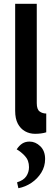

<svg xmlns="http://www.w3.org/2000/svg" viewBox="-20 -701 295 1013"><path d="M165 5Q136 5 112 -8.5Q88 -22 74 -48.5Q60 -75 60 -116V-681H174V-157Q174 -124 189 -113Q204 -102 224 -102V-3Q212 1 196.5 3Q181 5 165 5ZM77 292 70 261Q105 250 119 228.5Q133 207 133 181Q133 145 111.5 122Q90 99 68 87Q82 66 98 56Q114 46 136 46Q167 46 192.5 70.5Q218 95 218 138Q218 177 198 209.5Q178 242 146 263.5Q114 285 77 292Z"/></svg>

Font: Gabarito Medium
Style: Regular
Weight: 500
Designer: Leandro Assis / Alvaro Franca / Felipe Casaprima
Foundry: Naipe Foundry
Version: Version 1.000